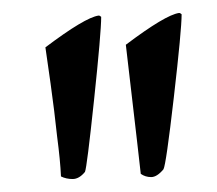

<svg xmlns="http://www.w3.org/2000/svg" viewBox="-20 -742 335 296"><path d="M232 -481Q222 -469 213 -469Q204 -469 197 -474Q197 -476 174 -673Q235 -719 256 -722Q258 -722 260 -720Q260 -696 248 -592Q236 -488 232 -481ZM111 -477Q102 -466 92 -466Q82 -466 74 -470Q73 -494 68 -532Q64 -570 58 -613Q52 -656 50 -669Q111 -715 132 -718Q134 -718 136 -716Q136 -692 125 -588Q114 -484 111 -477Z"/></svg>

Font: Lusitana
Style: Regular
Weight: 400
Designer: Ana Paula Megda
Foundry: Ana Paula Megda
Version: Version 1.001; ttfautohint (v1.4.1)